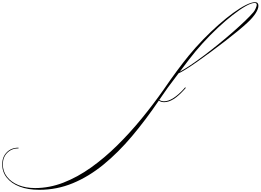

<svg xmlns="http://www.w3.org/2000/svg" viewBox="-1508 -970 2382 1755"><path d="M-8 -36Q-36 -36 -56 -51Q-176 126 -301.5 275Q-427 424 -561.5 534Q-696 644 -842 704.5Q-988 765 -1148 765Q-1253 765 -1329 735.5Q-1405 706 -1446.5 653.5Q-1488 601 -1488 532Q-1488 465 -1446.5 422.5Q-1405 380 -1339 380L-1338 386Q-1401 386 -1441.5 426.5Q-1482 467 -1482 532Q-1482 596 -1444.5 645Q-1407 694 -1340.5 721.5Q-1274 749 -1187 749Q-1056 749 -927.5 699Q-799 649 -675.5 561Q-552 473 -436 358.5Q-320 244 -213.5 114Q-107 -16 -13 -150Q52 -245 108 -320.5Q164 -396 216 -460Q279 -537 349 -609Q419 -681 489 -743Q559 -805 623 -851.5Q687 -898 739 -924Q791 -950 823 -950Q854 -950 854 -917Q854 -889 829 -849.5Q804 -810 757 -766Q721 -732 667 -687.5Q613 -643 549.5 -594Q486 -545 421 -497Q356 -449 297 -407.5Q238 -366 193 -338Q148 -310 124 -300Q1 -138 -23 -99Q-37 -77 -52 -57Q-33 -44 -9 -44Q31 -44 77.5 -74Q124 -104 172 -157L182 -169H192L182 -157Q126 -94 80 -65Q34 -36 -8 -36ZM220 -426Q196 -395 175 -367Q154 -339 135 -314Q178 -337 236 -376Q294 -415 360 -465Q426 -515 493 -569.5Q560 -624 621 -677.5Q682 -731 731 -778Q780 -825 809 -859Q820 -872 829.5 -894Q839 -916 839 -926Q839 -943 819 -943Q789 -943 737 -913.5Q685 -884 619.5 -833Q554 -782 483.5 -716Q413 -650 345 -575.5Q277 -501 220 -426Z"/></svg>

Font: Ballet 16pt
Style: Regular
Weight: 400
Designer: Maximiliano R. Sproviero
Foundry: Omnibus-Type
Version: Version 1.100; ttfautohint (v1.8.3)